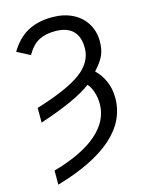

<svg xmlns="http://www.w3.org/2000/svg" viewBox="-133 -779 810 1066"><g transform="rotate(-15 272.5 -245.5)"><path d="M496.6 -175.8C496.6 -211.3 490.1 -243.6 477.1 -272.7C464 -301.8 447.1 -326.2 426.3 -345.7C453.9 -375.7 472.3 -401.9 481.4 -424.3C490.6 -446.8 495.1 -472.5 495.1 -501.5C495.1 -539.2 485.9 -573.2 467.5 -603.5C449.1 -633.8 423.1 -657.2 389.4 -673.8C355.7 -690.4 316.9 -698.7 272.9 -698.7C218.3 -698.7 171.2 -688.1 131.8 -666.7C92.4 -645.4 58.9 -611.3 31.2 -564.5L106 -525.9C126.1 -561 149 -585.4 174.6 -599.1C200.1 -612.8 231.6 -619.6 269 -619.6C313.6 -619.6 347.4 -608.5 370.4 -586.2C393.3 -563.9 404.8 -530.9 404.8 -487.3C404.8 -432.9 378.7 -386.2 326.4 -347.2C274.2 -308.1 187.3 -270 65.9 -232.9V-148.4C208.8 -195.6 308.9 -241.2 366.2 -285.2C378.3 -272.1 387.7 -254.9 394.5 -233.4C401.4 -211.9 404.8 -189.3 404.8 -165.5C404.8 -101.4 376.3 -44.4 319.3 5.4C262.4 55.2 178.1 95.9 66.4 127.4V208.5C353.2 124.8 496.6 -3.3 496.6 -175.8Z"/></g></svg>

Font: Arimo
Style: Regular
Weight: 400
Designer: Steve Matteson
Foundry: Monotype Imaging Inc.
Version: Version 1.32